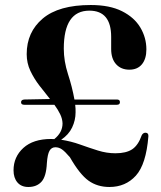

<svg xmlns="http://www.w3.org/2000/svg" viewBox="-20 -734 644 766"><path d="M34 -54.5Q34 -108 73.2 -143.8Q112.5 -179.5 183.5 -179.5Q190 -179.5 196.5 -179Q229.5 -205.5 229.5 -241.5Q229 -260 220 -278.5Q211 -297 197 -316H77Q64 -316 64 -326Q64 -336 77 -337L179.5 -339Q159 -364.5 137.5 -392.2Q116 -420 101.2 -451.2Q86.5 -482.5 86.5 -518Q86.5 -606 150.5 -660Q214.5 -714 342 -714Q418 -714 467 -689.2Q516 -664.5 540 -624Q564 -583.5 564 -537Q564 -499 546.2 -477.5Q528.5 -456 496 -456Q463 -456 443.2 -477.8Q423.5 -499.5 423.5 -538.5V-587Q423.5 -691.5 336.5 -691.5Q234.5 -691.5 234.5 -540Q234.5 -490 251.2 -438.5Q268 -387 277 -337H446.5Q458.5 -337 458.5 -326.5Q458.5 -316 446.5 -316H280Q282 -300 281.5 -285.5Q281.5 -254.5 267.8 -225.5Q254 -196.5 224 -176.5Q263 -170.5 299.2 -157.5Q335.5 -144.5 370.5 -133.5Q405.5 -122.5 440.5 -122.5Q483.5 -122.5 507.5 -138.5Q531.5 -154.5 545.5 -194.5Q551 -205 561.5 -204.5Q573 -203.5 572 -190Q563 -78.5 522 -33.2Q481 12 416.5 12Q368.5 12 333.2 -13.2Q298 -38.5 259 -106.5Q239.5 -129.5 227.2 -138Q215 -146.5 201 -146.5Q185.5 -146.5 177.5 -132.5Q169.5 -118.5 167 -83Q164.5 -30 145.5 -9Q126.5 12 93 12Q65 12 49.5 -6.2Q34 -24.5 34 -54.5Z"/></svg>

Font: Fraunces 72pt S000 SemiBold
Style: Regular
Weight: 600
Version: Version 1.000; ttfautohint (v1.8.3)